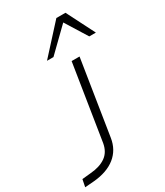

<svg xmlns="http://www.w3.org/2000/svg" viewBox="-383 -848 972 1133"><g transform="rotate(-30 103.5 -282.0)"><path d="M-152 193 -142 143 -82 137Q-19 132 20.5 104.5Q60 77 70 21L151 -492H205L125 15Q119 54 102 84Q85 114 57.5 136Q30 158 -7 171Q-44 184 -88 188ZM26 -566 200 -757H262L359 -566H314L222 -714L70 -566Z"/></g></svg>

Font: Nunito Sans 7pt Expanded ExtraLight
Style: Italic
Weight: 250
Width: 7
Italic angle: -9°
Designer: Vernon Adams
Foundry: Vernon Adams
Version: Version 3.101;gftools[0.9.27]